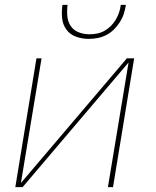

<svg xmlns="http://www.w3.org/2000/svg" viewBox="-20 -770 640 790"><path d="M43 0 130 -530H151L66 -17L502 -530H532L445 0H424L509 -513L73 0ZM345 -610Q318 -610 293 -619Q268 -628 253 -648.5Q238 -669 235.5 -696Q233 -723 237 -750H258Q255 -727 257 -704Q259 -681 271 -663Q283 -645 304 -637Q325 -629 348 -629Q364 -629 379.5 -632Q395 -635 409.5 -643Q424 -651 436 -663Q448 -675 456.5 -689.5Q465 -704 470 -719Q475 -734 477 -750H498Q495 -731 489.5 -713.5Q484 -696 473.5 -679.5Q463 -663 449 -649Q435 -635 417.5 -626Q400 -617 381.5 -613.5Q363 -610 345 -610Z"/></svg>

Font: Iosevka Curly ThExObl
Style: Regular
Weight: 100
Width: 7
Italic angle: -9°
Monospace: yes
Designer: Belleve Invis
Foundry: Belleve Invis
Version: Version 11.1.0; ttfautohint (v1.8.3)